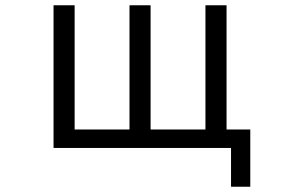

<svg xmlns="http://www.w3.org/2000/svg" viewBox="-20 -561 1096 728"><path d="M929 147H856V0H183V-541H263V-70H471V-541H551V-70H759V-541H839V-70H929Z"/></svg>

Font: PlemolJP
Style: Regular
Weight: 400
Monospace: yes
Version: v2.0.4; ttfautohint (v1.8.4.7-5d5b-dirty) -l 6 -r 45 -G 200 